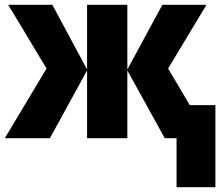

<svg xmlns="http://www.w3.org/2000/svg" viewBox="-21 -573 925 796"><path d="M835 -553H652L507 -285V-553H340V-285L196 -553H13L172 -289L-1 0H186L340 -281V0H507V-281L662 0H711V203H872V-137H766L676 -289Z"/></svg>

Font: Noto Sans Condensed Black
Style: Regular
Weight: 900
Width: 3
Designer: Monotype Design Team
Foundry: Monotype Imaging Inc.
Version: Version 2.013